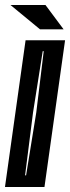

<svg xmlns="http://www.w3.org/2000/svg" viewBox="-30 -753 282 773"><path d="M-10 0 73 -591H232L149 0ZM71 -47H75L116 -300L146 -547H142L103 -300ZM131 -635 12 -733H153L226 -635Z"/></svg>

Font: Alumni Sans Inline One
Style: Italic
Weight: 400
Italic angle: -8°
Designer: Robert E. Leuschke
Foundry: Robert E. Leuschke
Version: Version 1.100; ttfautohint (v1.8.3)